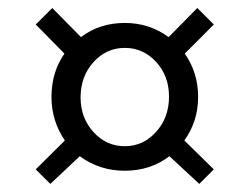

<svg xmlns="http://www.w3.org/2000/svg" viewBox="-20 -578 607 477"><path d="M181.2 -485.8Q227.1 -521 290 -521Q351.1 -521 398.9 -485.8L470.2 -558.1L511.2 -517.1L439 -444.8Q472.2 -397.9 472.2 -336.9Q472.2 -276.9 438 -229L511.2 -157.2L475.1 -121.1L400.9 -189.9Q353.5 -153.8 290 -153.8Q227.1 -153.8 178.2 -189.9L105 -121.1L68.8 -157.2L141.1 -229Q107.9 -277.8 107.9 -336.9Q107.9 -398.9 140.1 -444.8L68.8 -517.1L109.9 -558.1ZM399.9 -337.9Q399.9 -389.2 367.9 -424.1Q335.9 -459 290 -459Q244.1 -459 212.2 -423.6Q180.2 -388.2 180.2 -335.9Q180.2 -285.2 212.2 -250Q244.1 -214.8 290 -214.8Q335.9 -214.8 367.9 -250.5Q399.9 -286.1 399.9 -337.9Z"/></svg>

Font: Rawline Medium
Style: Italic
Weight: 500
Italic angle: -12°
Designer: Matt McInerney, Pablo Impallari, Rodrigo Fuenzalida
Foundry: Matt McInerney, Pablo Impallari, Rodrigo Fuenzalida
Version: Version 4.020;PS 004.020;hotconv 1.0.88;makeotf.lib2.5.64775